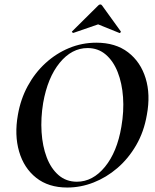

<svg xmlns="http://www.w3.org/2000/svg" viewBox="-20 -827 695 859"><path d="M281 12Q197 12 142 -31.5Q87 -75 65.5 -149Q44 -223 60 -313Q72 -383 104 -442Q136 -501 183.5 -544.5Q231 -588 289 -612Q347 -636 411 -636Q497 -636 553 -593Q609 -550 631.5 -477Q654 -404 637 -313Q624 -237 589 -177Q554 -117 505 -75Q456 -33 398.5 -10.5Q341 12 281 12ZM324 -14Q395 -14 449.5 -80.5Q504 -147 523 -260Q535 -329 530.5 -392Q526 -455 506.5 -504.5Q487 -554 453 -583Q419 -612 372 -612Q301 -612 247 -546Q193 -480 173 -366Q162 -299 166 -236Q170 -173 189 -123Q208 -73 242 -43.5Q276 -14 324 -14ZM309 -680Q307 -679 303.5 -682Q300 -685 303 -687L419 -802Q423 -807 428.5 -807Q434 -807 437 -802L520 -687Q522 -685 519 -681.5Q516 -678 513 -680L419 -718Z"/></svg>

Font: Cormorant Garamond Light
Style: Italic
Weight: 300
Italic angle: -10°
Designer: Christian Thalmann (Catharsis Fonts)
Foundry: Catharsis Fonts
Version: Version 4.001